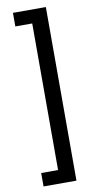

<svg xmlns="http://www.w3.org/2000/svg" viewBox="-107 -877 548 1086"><g transform="rotate(-10 167.0 -333.5)"><path d="M51 88H148V-754H51V-832H240V165H51Z"/></g></svg>

Font: Noto Sans Gurmukhi Condensed Medium
Style: Regular
Weight: 500
Width: 3
Designer: Jelle Bosma - Monotype Design Team
Foundry: Monotype Imaging Inc.
Version: Version 2.004; ttfautohint (v1.8.4.7-5d5b)